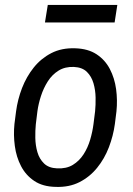

<svg xmlns="http://www.w3.org/2000/svg" viewBox="-20 -729 527 759"><path d="M37.1 -238.8 43.5 -288.6Q49.8 -335.9 67.1 -380.9Q84.5 -425.8 113.3 -461.9Q142.1 -498 182.9 -519Q223.6 -540 277.3 -538.1Q328.1 -536.6 361.8 -514.4Q395.5 -492.2 414.3 -456.1Q433.1 -419.9 439 -376.5Q444.8 -333 440.4 -289.1L434.1 -238.8Q427.7 -191.9 410.4 -146.7Q393.1 -101.6 364 -65.7Q335 -29.8 294.2 -9Q253.4 11.7 200.2 9.8Q148.9 8.8 115.5 -13.7Q82 -36.1 63.2 -72.3Q44.4 -108.4 38.6 -151.9Q32.7 -195.3 37.1 -238.8ZM127.9 -289.1 121.6 -237.8Q119.1 -213.4 119.6 -183.8Q120.1 -154.3 127.9 -127.4Q135.7 -100.6 154.1 -82.8Q172.4 -64.9 205.1 -63.5Q242.2 -61.5 267.8 -77.1Q293.5 -92.8 310.3 -118.9Q327.1 -145 336.4 -176.5Q345.7 -208 349.6 -238.8L356 -289.6Q358.4 -314 357.9 -343.3Q357.4 -372.6 349.6 -399.7Q341.8 -426.8 323.5 -444.8Q305.2 -462.9 272 -464.4Q237.3 -465.8 211.7 -450Q186 -434.1 168.9 -407.2Q151.9 -380.4 141.8 -349.1Q131.8 -317.9 127.9 -289.1ZM443.8 -709.5 433.1 -640.1H157.7L168.9 -709.5Z"/></svg>

Font: Roboto Condensed
Style: Italic
Weight: 400
Italic angle: -12°
Designer: Christian Robertson
Foundry: Google
Version: Version 3.0